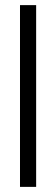

<svg xmlns="http://www.w3.org/2000/svg" viewBox="-20 -731 216 749"><path d="M121 -711V-2H58V-711Z"/></svg>

Font: Fundamental  Brigade Scvhlank
Style: Regular
Weight: 100
Designer: Peter Wiegel, original typeface by Arno Drescher 1935
Foundry: Peter Wiegel
Version: Version 0.000 2012 initial release